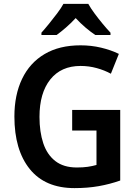

<svg xmlns="http://www.w3.org/2000/svg" viewBox="-20 -957 706 987"><path d="M351 -392H598V-29Q544 -10 487 0Q430 10 363 10Q212 10 133 -88Q54 -186 54 -358Q54 -469 93.5 -551.5Q133 -634 209 -679Q285 -724 394 -724Q449 -724 499.5 -712Q550 -700 591 -680L550 -578Q517 -596 477 -607Q437 -618 394 -618Q294 -618 238.5 -548.5Q183 -479 183 -356Q183 -279 202.5 -220.5Q222 -162 264.5 -129Q307 -96 375 -96Q407 -96 431 -99.5Q455 -103 476 -109V-286H351ZM434 -937Q446 -915 466 -888Q486 -861 507.5 -835Q529 -809 548 -789V-777H470Q446 -793 420 -815Q394 -837 369 -864Q344 -837 318.5 -815Q293 -793 271 -777H193V-789Q211 -809 232.5 -835.5Q254 -862 274 -888.5Q294 -915 306 -937Z"/></svg>

Font: Noto Sans SemiCondensed SemiBold
Style: Regular
Weight: 600
Width: 4
Designer: Monotype Design Team
Foundry: Monotype Imaging Inc.
Version: Version 2.013; ttfautohint (v1.8.4.7-5d5b)